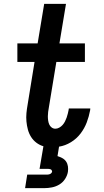

<svg xmlns="http://www.w3.org/2000/svg" viewBox="-20 -755 540 995"><path d="M110 220 121 150H221Q226 150 230 149.5Q234 149 238 147.5Q242 146 245.5 142.5Q249 139 250 135Q250 131 248 127.5Q246 124 242.5 122.5Q239 121 235 120.5Q231 120 226 120H185L205 3Q185 -3 168.5 -15.5Q152 -28 141 -45.5Q130 -63 124.5 -83.5Q119 -104 117 -125.5Q115 -147 117 -168.5Q119 -190 123 -212L159 -434H70V-530H175L209 -735H322L288 -530H420V-434H272L233 -197Q231 -186 229.5 -175Q228 -164 228 -152.5Q228 -141 229.5 -130.5Q231 -120 235 -110.5Q239 -101 247.5 -94.5Q256 -88 267 -88Q277 -88 287 -93.5Q297 -99 304.5 -107.5Q312 -116 317 -126Q322 -136 325.5 -146Q329 -156 331.5 -166.5Q334 -177 336 -187Q336 -189 336 -190Q336 -191 337 -193H448Q448 -190 447.5 -187.5Q447 -185 447 -183Q441 -151 429.5 -120.5Q418 -90 397.5 -63Q377 -36 347.5 -18Q318 0 286 5L278 54Q291 58 303 64.5Q315 71 322.5 82Q330 93 332 107Q334 121 332 135Q329 154 317.5 172Q306 190 288 201Q270 212 249.5 216Q229 220 210 220Z"/></svg>

Font: Iosevka Slab Oblique
Style: Bold
Weight: 700
Italic angle: -9°
Monospace: yes
Designer: Belleve Invis
Foundry: Belleve Invis
Version: Version 11.1.1; ttfautohint (v1.8.3)